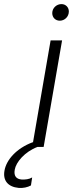

<svg xmlns="http://www.w3.org/2000/svg" viewBox="-110 -717 369 937"><path d="M182 -616C205 -616 226 -635 226 -661C226 -681 211 -697 190 -697C166 -697 145 -678 145 -653C145 -632 160 -616 182 -616ZM-19 200C2 202 25 197 41 188L47 149C32 158 13 160 -5 159C-29 157 -44 143 -38 111C-32 75 10 24 73 0H103L193 -520H137L51 -22L50 -23C-31 7 -79 64 -88 115C-97 163 -72 195 -19 200Z"/></svg>

Font: Fixel Display 20240404 Light
Style: Italic
Weight: 300
Italic angle: -10°
Designer: AlfaBravo + MacPaw
Foundry: Kyrylo Tkachov, Marchela Mozhyna, Serhii Makarenko, Maria Weinstein, Zakhar Kryvoshyya
Version: Version 1.211;Glyphs 3.2 (3225)